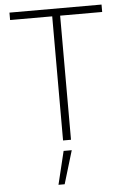

<svg xmlns="http://www.w3.org/2000/svg" viewBox="-63 -773 696 1058"><g transform="rotate(-5 285.0 -243.5)"><path d="M30.3 -686.5V-727.5H539.6V-686.5H307.1V0H263.2V-686.5ZM216.8 241.2 261.2 57.6H306.2L251 241.2Z"/></g></svg>

Font: Inter Display Extra Light
Style: Regular
Weight: 200
Designer: Rasmus Andersson
Foundry: rsms
Version: Version 4.000;git-4fc901f